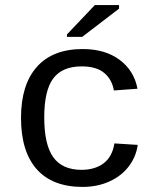

<svg xmlns="http://www.w3.org/2000/svg" viewBox="-20 -733 640 763"><path d="M63.5 -264.6Q63.5 -396.5 126.5 -467.3Q189.5 -538.1 308.6 -538.1Q397.5 -538.1 455.1 -495.4Q512.7 -452.6 526.4 -380.4L432.6 -373.5Q424.8 -418 393.6 -443.6Q362.3 -469.2 304.7 -469.2Q227.5 -469.2 191.7 -421.4Q155.8 -373.5 155.8 -266.6Q155.8 -158.2 191.7 -108.2Q227.5 -58.1 304.2 -58.1Q356.9 -58.1 391.6 -84Q426.3 -109.9 434.6 -163.1L527.3 -157.2Q521 -110.4 491.9 -72Q462.9 -33.7 415 -12Q367.2 9.8 308.1 9.8Q188.5 9.8 126 -60.5Q63.5 -130.9 63.5 -264.6ZM246.1 -586.4V-596.2L356.9 -712.9H453.1V-698.7L306.6 -586.4Z"/></svg>

Font: Cousine
Style: Regular
Weight: 400
Monospace: yes
Designer: Steve Matteson
Foundry: Ascender Corporation
Version: Version 1.20